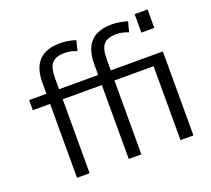

<svg xmlns="http://www.w3.org/2000/svg" viewBox="-126 -912 1183 1074"><g transform="rotate(-20 465.5 -375.0)"><path d="M774 -640V-750H851V-640ZM541 -500H851V0H774V-440H541V0H466V-440H233V0H158V-440H55V-500H158V-567Q158 -740 325 -740Q370 -740 418 -725L403 -665Q366 -680 332 -680Q278 -680 255.5 -654.5Q233 -629 233 -567V-500H466V-567Q466 -740 633 -740Q678 -740 726 -725L710 -665Q673 -680 639 -680Q585 -680 563 -654.5Q541 -629 541 -567Z"/></g></svg>

Font: M PLUS 1p
Style: Regular
Weight: 400
Version: Version 1.062